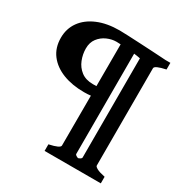

<svg xmlns="http://www.w3.org/2000/svg" viewBox="-166 -721 915 962"><g transform="rotate(30 291.5 -240.5)"><path d="M523.4 -582Q523.4 -582 513.9 -570.8Q504.4 -559.6 491.7 -544.9Q479 -530.3 468.8 -520Q458.5 -509.8 456.5 -511.2Q427.2 -522.9 388.7 -528.8Q350.1 -534.7 315.9 -536.6Q281.7 -538.6 265.1 -538.6Q238.3 -538.6 211.4 -526.6Q184.6 -514.6 166.7 -491.2Q148.9 -467.8 148.9 -433.1Q148.9 -399.9 161.4 -368.2Q173.8 -336.4 200.4 -315.9Q227.1 -295.4 269 -295.4Q298.8 -295.4 311.5 -297.4Q324.2 -299.3 324.2 -299.3L328.1 -255.4Q328.1 -255.4 312 -246.8Q295.9 -238.3 249.5 -238.3Q181.2 -238.3 127.9 -259Q74.7 -279.8 44.2 -319.6Q13.7 -359.4 13.7 -417Q13.7 -469.7 42.5 -510Q71.3 -550.3 124.8 -573Q178.2 -595.7 251 -595.7Q267.1 -595.7 299.3 -594.2Q331.5 -592.8 369.9 -590.8Q408.2 -588.9 443.1 -586.9Q478 -585 500.7 -583.5Q523.4 -582 523.4 -582ZM226.6 115.2V77.1Q288.6 64 288.6 48.3L289.6 -545.4Q289.6 -550.8 272.7 -543.9Q255.9 -537.1 222.7 -543.5V-582H551.8V-543.5Q489.7 -530.3 489.7 -515.1V48.3Q489.7 54.2 504.2 62.3Q518.6 70.3 551.8 77.1V115.2ZM408.2 -537.6 371.6 -546.4V48.3Q371.6 53.7 378.2 57.6Q384.8 61.5 389.2 63Q394.5 61.5 401.4 57.6Q408.2 53.7 408.2 48.3Z"/></g></svg>

Font: Namdhinggo ExtraBold
Style: Regular
Weight: 800
Designer: Victor Gaultney
Foundry: SIL International
Version: Version 3.001